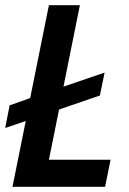

<svg xmlns="http://www.w3.org/2000/svg" viewBox="-21 -718 496 738"><path d="M383 0H27L78 -253L-1 -226L16 -313L95 -341L167 -698H286L223 -385L381 -439L363 -351L206 -297L167 -104H404Z"/></svg>

Font: IBM Plex Sans Condensed SemiBold
Style: Italic
Weight: 600
Width: 3
Italic angle: -11°
Designer: Mike Abbink, Paul van der Laan, Pieter van Rosmalen
Foundry: Bold Monday
Version: Version 1.3